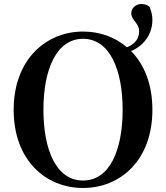

<svg xmlns="http://www.w3.org/2000/svg" viewBox="-20 -916 825 955"><path d="M196 -370C196 -569 260 -723 393 -723C526 -723 590 -569 590 -370C590 -170 526 -18 393 -18C260 -18 196 -170 196 -370ZM393 -759C210 -759 48 -621 48 -370C48 -117 209 19 393 19C578 19 738 -118 738 -370C738 -498 697 -596 632 -662C697 -689 738 -748 738 -817C738 -843 732 -861 724 -882C712 -892 700 -896 683 -896C654 -896 633 -874 633 -851C633 -814 672 -802 672 -761C672 -725 653 -697 611 -681C551 -733 474 -759 393 -759Z"/></svg>

Font: Noto Serif CJK HK
Style: Bold
Weight: 700
Designer: Ryoko NISHIZUKA 西塚涼子 (kana & ideographs); Frank Grießhammer (Latin, Greek & Cyrillic); Wenlong ZHANG 张文龙 (bopomofo); San
Foundry: Adobe
Version: Version 2.001;hotconv 1.1.0;makeotfexe 2.6.0